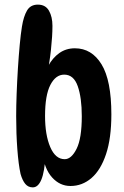

<svg xmlns="http://www.w3.org/2000/svg" viewBox="-20 -801 536 831"><path d="M122 10Q102 10 89.5 -5Q77 -20 69 -48Q60 -89 55 -155.5Q50 -222 50 -298Q50 -341 52 -395Q54 -449 57.5 -504.5Q61 -560 65.5 -608Q70 -656 75 -686Q82 -730 97 -755.5Q112 -781 144 -781Q177 -781 192 -754.5Q207 -728 207 -689Q207 -645 200.5 -585Q194 -525 181 -463L162 -439Q170 -481 189 -516Q208 -551 237 -571.5Q266 -592 304 -592Q377 -592 419.5 -522.5Q462 -453 462 -306Q462 -203 439 -134Q416 -65 376 -30.5Q336 4 285 4Q239 4 205.5 -33Q172 -70 163 -140L177 -129Q173 -57 159 -23.5Q145 10 122 10ZM260 -112Q289 -112 311.5 -157Q334 -202 334 -298Q334 -378 316.5 -428Q299 -478 258 -478Q221 -478 198 -433.5Q175 -389 175 -299Q175 -217 197.5 -164.5Q220 -112 260 -112Z"/></svg>

Font: DynaPuff Condensed
Style: Regular
Weight: 400
Width: 3
Designer: Toshi Omagari, Jennifer Daniel
Foundry: Google Fonts
Version: Version 2.000